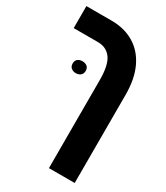

<svg xmlns="http://www.w3.org/2000/svg" viewBox="-207 -692 882 1020"><g transform="rotate(30 233.5 -182.5)"><path d="M269 240V-300Q269 -392 240.5 -431Q212 -470 160 -470H11V-605H166Q244 -605 303 -570Q362 -535 394.5 -467Q427 -399 427 -301V240ZM100 -305Q100 -323 111.5 -332Q123 -341 140 -341Q157 -341 168.5 -332Q180 -323 180 -305Q180 -287 168.5 -277.5Q157 -268 140 -268Q123 -268 111.5 -277.5Q100 -287 100 -305Z"/></g></svg>

Font: Noto Sans Hebrew Condensed ExtraBold
Style: Regular
Weight: 800
Width: 3
Designer: Monotype Design Team
Foundry: Monotype Imaging Inc.
Version: Version 2.004; ttfautohint (v1.8.4.7-5d5b)